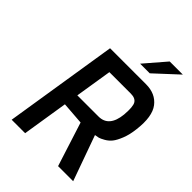

<svg xmlns="http://www.w3.org/2000/svg" viewBox="-264 -1051 1170 1170"><g transform="rotate(45 321.5 -466.0)"><path d="M372 -795 490 -932H603L455 -795ZM238 -388H420Q510 -388 522 -507Q528 -579 514 -602.5Q500 -626 461 -626H276ZM60 0 176 -732H486Q568 -732 611 -676Q654 -620 639 -498Q633 -445 617.5 -406Q602 -367 586 -347Q570 -327 547 -314Q524 -301 512.5 -298Q501 -295 485 -293L590 0H460L369 -285L223 -296L176 0Z"/></g></svg>

Font: Exo
Style: Demi Bold Italic
Weight: 600
Designer: Natanael Gama
Version: Version 1